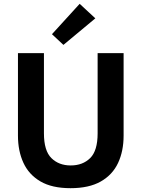

<svg xmlns="http://www.w3.org/2000/svg" viewBox="-20 -971 741 1005"><path d="M349 14Q252 14 191.5 -21.5Q131 -57 102.5 -119Q74 -181 74 -261V-693H210V-273Q210 -182 249 -143.5Q288 -105 350 -105Q413 -105 452 -143.5Q491 -182 491 -273V-693H627V-261Q627 -180 598 -118Q569 -56 507.5 -21Q446 14 349 14ZM312 -736 252 -792 397 -951 479 -875Z"/></svg>

Font: Ubuntu Sans
Style: Bold
Weight: 700
Designer: Dalton Maag Ltd
Foundry: Dalton Maag Ltd
Version: Version 1.006; ttfautohint (v1.8.4.7-5d5b)